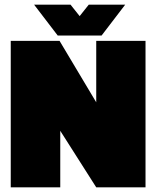

<svg xmlns="http://www.w3.org/2000/svg" viewBox="-20 -802 669 822"><path d="M603 -627V0H392L238 -242V0H26V-627H235L392 -364V-627ZM126 -782H282L321 -733L360 -782H516L415 -650H227Z"/></svg>

Font: Blinker Black
Style: Regular
Weight: 900
Designer: Juergen Huber
Foundry: supertype
Version: Version 1.017;hotconv 1.0.117;makeotfexe 2.5.65602